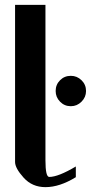

<svg xmlns="http://www.w3.org/2000/svg" viewBox="-20 -770 374 790"><path d="M271.5 -458Q296.9 -458 315.4 -439.9Q334 -421.9 334 -395.5Q334 -370.1 315.4 -351.6Q296.9 -333 271.5 -333Q245.1 -333 227.1 -351.6Q209 -370.1 209 -395.5Q209 -421.9 227.1 -439.9Q245.1 -458 271.5 -458ZM167 -750V-110.4Q167 -42 182.6 -42Q219.7 -42 292 -85Q292 -85 292 -41Q225.6 0 167 0Q112.3 0 77.1 -39.1Q42 -78.1 42 -103.5V-750Z"/></svg>

Font: okolaks
Style: Bold
Weight: 600
Width: 8
Version: Version 000.6.0